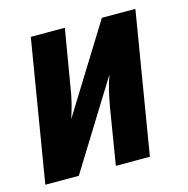

<svg xmlns="http://www.w3.org/2000/svg" viewBox="-83 -600 667 681"><g transform="rotate(-15 250.0 -260.0)"><path d="M2 0 88 -520H213L178 -312Q174 -284 167 -256Q160 -228 151 -201L349 -520H472L386 0H261L295 -208Q300 -236 306.5 -264Q313 -292 323 -319L125 0Z"/></g></svg>

Font: Iosevka Term Curly Extrabold
Style: Italic
Weight: 800
Italic angle: -9°
Designer: Belleve Invis
Foundry: Belleve Invis
Version: Version 32.3.0